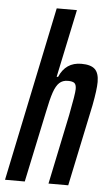

<svg xmlns="http://www.w3.org/2000/svg" viewBox="-62 -779 462 814"><g transform="rotate(5 168.5 -371.5)"><path d="M146 -743H232L171 -454H177Q204 -518 271 -518Q311 -518 328.5 -501.5Q346 -485 346 -447Q346 -415 333 -347L260 0H176L238 -297Q256 -389 256 -409Q256 -428 248 -434.5Q240 -441 220 -441Q198 -441 184 -428Q170 -415 160 -386Q150 -357 139 -302L75 0H-9Z"/></g></svg>

Font: Saira Ultra Condensed SemiBold
Style: Italic
Weight: 600
Width: 1
Italic angle: -12°
Designer: Hector Gatti with collaboration of the Omnibus-Type team
Foundry: Omnibus-Type
Version: Version 1.001; ttfautohint (v1.8)